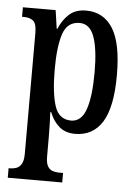

<svg xmlns="http://www.w3.org/2000/svg" viewBox="-55 -588 612 864"><g transform="rotate(5 251.5 -156.0)"><path d="M13 234V191H20Q35 191 48.5 186Q62 181 71 166Q80 151 80 120V-424Q80 -469 64 -481Q48 -493 23 -493H14V-536H162L174 -453H177Q194 -494 223 -520Q252 -546 299 -546Q378 -546 420 -479.5Q462 -413 462 -268Q462 -124 420 -56.5Q378 11 297 11Q254 11 226 -12.5Q198 -36 182 -77H178Q179 -54 180 -25.5Q181 3 181 37V124Q181 153 189.5 167.5Q198 182 212 186.5Q226 191 240 191H259V234ZM274 -47Q321 -47 341 -105.5Q361 -164 361 -272Q361 -377 341 -432.5Q321 -488 275 -488Q219 -488 200 -430.5Q181 -373 181 -271Q181 -164 200 -105.5Q219 -47 274 -47Z"/></g></svg>

Font: Noto Serif Hebrew ExtraCondensed Medium
Style: Regular
Weight: 500
Width: 2
Designer: Monotype Design Team
Foundry: Monotype Imaging Inc.
Version: Version 2.004; ttfautohint (v1.8.4.7-5d5b)